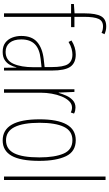

<svg xmlns="http://www.w3.org/2000/svg" viewBox="291 -1096 815 1437"><g transform="rotate(90 698.5 -377.5)"><path d="M183 -502H106V0H80V-502H10V-523L80 -528V-605Q80 -688 101.5 -726.5Q123 -765 178 -765Q196 -765 211 -761Q226 -757 236 -752L226 -730Q215 -736 202 -738.5Q189 -741 177 -741Q137 -741 121.5 -708Q106 -675 106 -598V-527H183Z M388 -537Q451 -537 479.5 -496.5Q508 -456 508 -358V0H487L486 -93H484Q478 -68 465.5 -44.5Q453 -21 429.5 -5.5Q406 10 368 10Q326 10 300 -9.5Q274 -29 261.5 -61Q249 -93 249 -129Q249 -208 294 -247.5Q339 -287 421 -297L482 -304V-355Q482 -445 460 -478.5Q438 -512 388 -512Q370 -512 346 -506Q322 -500 294 -483L283 -505Q334 -537 388 -537ZM420 -274Q346 -266 310.5 -230.5Q275 -195 275 -129Q275 -73 300 -42.5Q325 -12 368 -12Q431 -12 457 -70Q483 -128 483 -220V-281Z M785 -535Q795 -535 807.5 -532.5Q820 -530 830 -524L822 -500Q816 -503 806 -506Q796 -509 785 -509Q758 -509 737 -487.5Q716 -466 702 -431.5Q688 -397 681 -356.5Q674 -316 674 -277V0H648V-527H668L673 -409H675Q683 -436 695.5 -465Q708 -494 730 -514.5Q752 -535 785 -535Z M1184 -264Q1184 -124 1146 -57Q1108 10 1031 10Q873 10 873 -266Q873 -400 911.5 -468.5Q950 -537 1029 -537Q1114 -537 1149 -464Q1184 -391 1184 -264ZM899 -266Q899 -143 931 -79Q963 -15 1030 -15Q1096 -15 1127 -76Q1158 -137 1158 -265Q1158 -380 1129.5 -446Q1101 -512 1029 -512Q960 -512 929.5 -448.5Q899 -385 899 -266Z M1327 0H1301V-760H1327Z"/></g></svg>

Font: Noto Sans Telugu ExtraCondensed Thin
Style: Regular
Weight: 100
Width: 2
Designer: Jelle Bosma - Monotype Design Team
Foundry: Monotype Imaging Inc.
Version: Version 2.005; ttfautohint (v1.8.4.7-5d5b)